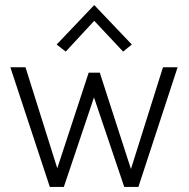

<svg xmlns="http://www.w3.org/2000/svg" viewBox="-20 -741 748 761"><path d="M528.5 0H472.5L352.5 -355L233 0H177.5L21 -474.5H81L207 -74L331.5 -453H375.5L499 -71L626 -474.5H684ZM468 -536.5 353.5 -658.5 240.5 -536.5 204.5 -564.5 353.5 -721 502.5 -564.5Z"/></svg>

Font: Betina Sans Light
Style: Regular
Weight: 300
Designer: Jonathan Pinhorn (font) & Cristiano Sobral (main changes)
Version: Version 2.001;October 6, 2020;FontCreator 13.0.0.2681 64-bit